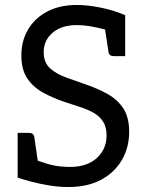

<svg xmlns="http://www.w3.org/2000/svg" viewBox="-20 -745 585 773"><path d="M255 8Q217 8 177.5 1.5Q138 -5 104.5 -14Q71 -23 51 -30V-210H97Q115 -210 118 -194L132 -98Q171 -84 199 -78.5Q227 -73 263 -73Q330 -73 369.5 -108.5Q409 -144 409 -200Q409 -235 394 -257Q379 -279 354 -292.5Q329 -306 298.5 -315.5Q268 -325 236 -336Q195 -350 155.5 -371Q116 -392 91 -427.5Q66 -463 66 -522Q66 -581 93.5 -627Q121 -673 171 -699Q221 -725 289 -725Q332 -725 384.5 -714.5Q437 -704 484 -684V-519H438Q420 -519 417 -535L403 -626Q338 -644 289 -644Q228 -644 192 -613.5Q156 -583 156 -535Q156 -493 181.5 -470Q207 -447 246.5 -433Q286 -419 328 -404Q375 -388 414 -366Q453 -344 476.5 -308.5Q500 -273 500 -214Q500 -151 470.5 -100.5Q441 -50 386.5 -21Q332 8 255 8Z"/></svg>

Font: Aleo
Style: Regular
Weight: 400
Designer: Alessio Laiso
Foundry: Alessio Laiso
Version: Version 2.001; ttfautohint (v1.8.4.7-5d5b);gftools[0.9.29]